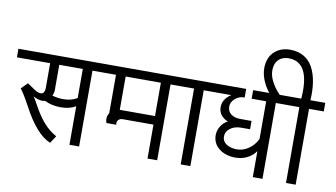

<svg xmlns="http://www.w3.org/2000/svg" viewBox="-109 -1147 2394 1366"><g transform="rotate(10 1088.5 -464.5)"><path d="M-20 -609.9H630.9V-547.9H525.9V0H456.1V-278.8Q413.1 -252 346.2 -252Q282.2 -252 231.9 -277.8Q221.7 -274.9 210 -274.9Q181.6 -274.9 145 -294.9Q165 -266.1 176.8 -242.2Q214.4 -171.9 255.9 -122.8Q297.4 -73.7 353 -43L317.9 9.8Q214.8 -31.7 116.2 -219.2Q68.8 -306.6 44.9 -335L89.8 -379.9L139.2 -346.2Q169.4 -325.2 189.9 -325.2Q205.6 -325.2 212.9 -337.4Q220.2 -349.6 220.2 -367.2V-547.9H-20ZM355 -312Q415.5 -312 456.1 -337.9V-547.9H286.1V-367.2Q286.1 -345.7 275.9 -323.2Q318.4 -312 355 -312Z M1020 0V-245.1H796.9Q776.9 -245.1 765.4 -231Q753.9 -216.8 759.8 -198.2H688Q674.3 -239.3 695.8 -270V-547.9H590.8V-609.9H1194.8V-547.9H1089.8V0ZM765.6 -307.1H1020V-547.9H765.6Z M1259.8 0V-547.9H1154.8V-609.9H1434.6V-547.9H1329.6V0Z M1394.5 -609.9H1625.5V-547.9H1621.6Q1585.4 -547.9 1556.9 -523.2Q1528.3 -498.5 1528.3 -465.8Q1528.3 -431.2 1553.7 -411.6Q1579.1 -392.1 1620.6 -392.1H1702.6V-332H1638.7Q1590.3 -332 1559.3 -308.3Q1528.3 -284.7 1528.3 -249Q1528.3 -214.8 1558.3 -194.8Q1588.4 -174.8 1634.8 -174.8Q1679.7 -174.8 1719.2 -202.4Q1758.8 -230 1780.8 -274.9V-547.9H1675.8V-609.9H1955.6V-547.9H1850.6V0H1780.8V-188Q1759.3 -155.3 1720.2 -135.3Q1681.2 -115.2 1634.8 -115.2Q1562.5 -115.2 1515.6 -152.1Q1468.8 -189 1468.8 -249Q1468.8 -282.2 1488 -313.5Q1507.3 -344.7 1537.6 -358.9Q1506.3 -370.6 1487.5 -394.5Q1468.8 -418.5 1468.8 -450.2Q1468.8 -509.3 1528.3 -547.9H1394.5Z M2020.5 0V-547.9H1915.5V-609.9H2023.4Q2044.4 -877 1885.7 -877Q1852.5 -877 1828.1 -861.6Q1803.7 -846.2 1793.5 -818.6Q1783.2 -791 1786.4 -756.8Q1789.6 -722.7 1813.2 -680.9Q1836.9 -639.2 1878.4 -599.1L1829.6 -567.9Q1788.6 -607.9 1763.2 -652.8Q1737.8 -697.8 1730.2 -738Q1722.7 -778.3 1729.5 -815.4Q1736.3 -852.5 1756.3 -879.6Q1776.4 -906.7 1809.8 -922.9Q1843.3 -939 1885.7 -939Q1943.4 -939 1985.6 -914.3Q2027.8 -889.6 2051.5 -844.7Q2075.2 -799.8 2084.7 -741Q2094.2 -682.1 2089.4 -609.9H2196.8V-547.9H2090.3V0Z"/></g></svg>

Font: LT Superior
Style: Regular
Weight: 400
Designer: Daniel Lyons
Foundry: LyonsType
Version: Version 1.000